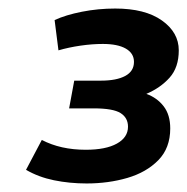

<svg xmlns="http://www.w3.org/2000/svg" viewBox="-20 -794 439 450"><path d="M41 -396 78 -466Q122 -443 181 -443Q228 -443 254 -457.5Q280 -472 280 -497Q280 -518 262.5 -529Q245 -540 200 -540H142L154 -605H217Q253 -605 273.5 -616Q294 -627 294 -649Q294 -669 275 -680Q256 -691 221 -691Q196 -691 168.5 -687Q141 -683 117 -676L108 -747Q134 -759 172 -766.5Q210 -774 250 -774Q320 -774 359.5 -746Q399 -718 399 -676Q399 -636 377.5 -612Q356 -588 323 -574Q348 -565 363.5 -545Q379 -525 379 -493Q379 -447 351 -418.5Q323 -390 278.5 -377Q234 -364 183 -364Q143 -364 106.5 -371.5Q70 -379 41 -396Z"/></svg>

Font: Georama
Style: Bold Italic
Weight: 700
Italic angle: -9°
Designer: Jean-Baptiste Levee
Foundry: Production Type
Version: Version 1.000